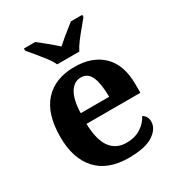

<svg xmlns="http://www.w3.org/2000/svg" viewBox="-183 -884 937 1012"><g transform="rotate(-30 285.5 -378.0)"><path d="M306 10Q179 10 113 -62.5Q47 -135 47 -265Q47 -406 112 -477.5Q177 -549 295 -549Q404 -549 466.5 -488Q529 -427 529 -308V-257H201Q204 -157 238.5 -111Q273 -65 335 -65Q387 -65 423 -88.5Q459 -112 476 -146Q503 -131 503 -97Q503 -54 455 -22Q407 10 306 10ZM376 -321Q376 -398 358 -441Q340 -484 297 -484Q255 -484 230 -442.5Q205 -401 203 -321ZM224 -606Q214 -629 193.5 -655.5Q173 -682 151.5 -708Q130 -734 114 -753V-766H183Q204 -750 236.5 -723Q269 -696 291 -676Q306 -690 326 -706.5Q346 -723 366 -739Q386 -755 400 -766H469V-753Q454 -734 432 -708Q410 -682 390 -655.5Q370 -629 359 -606Z"/></g></svg>

Font: NotoSerif-Bold
Style: Regular
Weight: 700
Designer: Monotype Design Team
Foundry: Monotype Imaging Inc.
Version: Version 2.007; ttfautohint (v1.8) -l 8 -r 50 -G 200 -x 14 -D